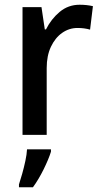

<svg xmlns="http://www.w3.org/2000/svg" viewBox="-20 -569 424 810"><path d="M316 -549Q346 -549 372 -543L360 -444Q336 -451 307 -451Q272 -451 242.5 -430.5Q213 -410 195 -372Q177 -334 177 -282V0H75V-539H155L169 -445H174Q196 -489 232 -519Q268 -549 316 -549ZM195 71Q185 103 164 145.5Q143 188 119 221H60V209Q66 191 73.5 164.5Q81 138 87 110Q93 82 94 61H195Z"/></svg>

Font: Noto Sans Georgian SemiCondensed Medium
Style: Regular
Weight: 500
Width: 4
Designer: Monotype Design Team, Akaki Razmadze
Foundry: Google LLC
Version: Version 2.005; ttfautohint (v1.8.4.7-5d5b)